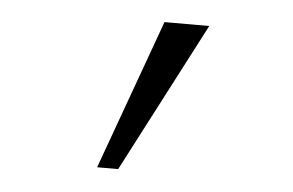

<svg xmlns="http://www.w3.org/2000/svg" viewBox="-35 -740 656 430"><g transform="rotate(5 293.0 -524.5)"><path d="M196.8 -356.4H244.1L419.4 -693.4H318.8Z"/></g></svg>

Font: Cascadia Code PL Light
Style: Regular
Weight: 300
Monospace: yes
Designer: Aaron Bell
Foundry: Saja Typeworks
Version: Version 2404.023